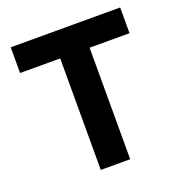

<svg xmlns="http://www.w3.org/2000/svg" viewBox="-122 -772 826 877"><g transform="rotate(-20 291.0 -333.5)"><path d="M363 0H220V-542H25V-667H557V-542H363Z"/></g></svg>

Font: UN Bangla
Style: Bold
Weight: 700
Designer: Desinged by Rajon, Unicode developed by Rashed (IMGN)
Version: Version 2.001;March 19, 2023;FontCreator 14.0.0.2901 64-bit